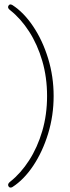

<svg xmlns="http://www.w3.org/2000/svg" viewBox="-20 -740 322 877"><path d="M225 -301.5Q225 -212 199.8 -129.5Q174.5 -47 131.8 17Q89 81 36.5 114.5Q24.5 121 18.5 110.5Q13 100 27 89.5Q75 51.5 113 -7.5Q151 -66.5 173 -141.2Q195 -216 195 -301.5Q195 -387 173 -462Q151 -537 113 -596Q75 -655 27 -693Q12.5 -703.5 18.5 -713.5Q24 -724 36.5 -717Q88.5 -683.5 131.5 -619.5Q174.5 -555.5 199.8 -473Q225 -390.5 225 -301.5Z"/></svg>

Font: Fraunces 144pt S100 Thin
Style: Regular
Weight: 100
Version: Version 1.000; ttfautohint (v1.8.3)